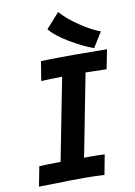

<svg xmlns="http://www.w3.org/2000/svg" viewBox="-96 -946 710 1009"><g transform="rotate(-10 259.0 -442.0)"><path d="M490.2 -745.6 440.4 -665Q384.8 -684.6 315.4 -725.8Q246.1 -767.1 215.8 -805.2L286.6 -884.8Q320.8 -845.2 380.9 -804.2Q440.9 -763.2 490.2 -745.6ZM153.3 -646.5Q249 -648.9 326.2 -648.9Q386.2 -648.9 505.9 -647.5Q502.4 -630.4 495.6 -595.9Q488.8 -561.5 485.4 -544.4Q453.6 -544.4 424.3 -545.7Q395 -546.9 373.5 -546.9Q359.4 -473.6 330.8 -326.9Q302.2 -180.2 288.1 -106.9Q298.8 -106.9 307.1 -107.2Q315.4 -107.4 328.1 -107.4Q364.7 -107.4 397.9 -105.5Q394.5 -87.9 387.9 -52.5Q381.3 -17.1 377.9 0.5Q328.6 -2.4 275.9 -2.4Q265.1 -2.4 240.2 -2.2Q215.3 -2 200.2 -2Q187 -2 129.2 -0.2Q71.3 1.5 28.3 1.5L48.8 -104Q101.1 -106.4 137.2 -106.4H162.6Q176.8 -179.7 205.6 -326.4Q234.4 -473.1 248.5 -546.4Q178.2 -545.4 136.2 -543Q139.2 -560.1 144.8 -594.5Q150.4 -628.9 153.3 -646.5Z"/></g></svg>

Font: Fantasque Sans Mono
Style: Bold Italic
Weight: 700
Italic angle: -11°
Monospace: yes
Designer: Jany Belluz
Version: Version 1.7.1